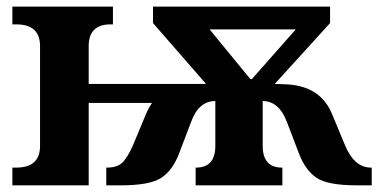

<svg xmlns="http://www.w3.org/2000/svg" viewBox="-20 -556 1135 576"><path d="M566.9 -53.2H567.9Q626 -53.2 626 -118.2V-252.9Q575.7 -252.9 553.2 -189.9L517.1 -95.2Q498 -44.9 463.9 -22.5Q429.7 0 342.8 0H298.8V-53.2H300.8Q331.1 -53.2 346.7 -67.9Q362.3 -82.5 378.9 -120.1L418 -213.9Q425.3 -231.4 436 -247.1H246.1V0H17.1V-53.2H28.8Q100.1 -53.2 100.1 -118.2V-418Q100.1 -482.9 28.8 -482.9H17.1V-536.1H318.8V-482.9H312Q246.1 -482.9 246.1 -418V-304.2H598.1L439 -486.8V-536.1H970.2V-486.8L804.2 -304.2L835 -303.2Q940.9 -299.8 976.1 -213.9L1015.1 -120.1Q1043 -53.2 1092.8 -53.2H1095.2V0H1050.8Q961.9 0 928.7 -23.2Q895.5 -46.4 877 -95.2L840.8 -189.9Q816.9 -252.9 768.1 -252.9V-118.2Q768.1 -53.2 826.2 -53.2H827.1V0H566.9ZM731 -318.8H735.8L867.2 -467.8H608.9Z"/></svg>

Font: Droids
Style: b
Weight: 700
Foundry: Ascender Corporation
Version: Version 1.00 build 113